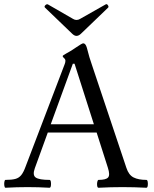

<svg xmlns="http://www.w3.org/2000/svg" viewBox="-21 -881 725 904"><path d="M5 3Q1 3 -0.5 -6Q-2 -15 -0.5 -24.5Q1 -34 5 -34Q34 -34 51 -38.5Q68 -43 79 -56.5Q90 -70 100 -98L284 -580Q287 -588 287 -595Q287 -602 280.5 -607.5Q274 -613 274 -617Q274 -620 294 -631Q304 -636 315 -643Q326 -650 339 -659Q365 -677 371 -677Q382 -677 388 -656Q400 -608 412 -575L574 -91Q585 -57 608 -45.5Q631 -34 668 -34Q673 -34 674.5 -24.5Q676 -15 674.5 -6Q673 3 668 3Q611 0 556 0Q499 0 443 3Q438 3 436.5 -6Q435 -15 437 -24.5Q439 -34 443 -34Q478 -34 488 -45.5Q498 -57 487 -91L434 -257H204L143 -89Q131 -56 147.5 -45Q164 -34 212 -34Q217 -34 218.5 -24.5Q220 -15 218.5 -6Q217 3 212 3Q161 0 109 0Q58 0 5 3ZM218 -296H421L330 -581H322ZM339 -712Q329 -712 318 -723L191 -845Q186 -850 192.5 -856.5Q199 -863 205 -860L323 -792Q331 -787 339 -787Q348 -787 356 -792L476 -860Q482 -864 487 -856.5Q492 -849 488 -845L361 -723Q350 -712 339 -712Z"/></svg>

Font: Junicode
Style: Regular
Weight: 400
Designer: Peter S. Baker
Version: Version 2.100; ttfautohint (v1.8.4)